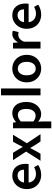

<svg xmlns="http://www.w3.org/2000/svg" viewBox="1349 -2163 1025 3763"><g transform="rotate(-90 1861.5 -281.5)"><path d="M37 -270Q37 -354 73.5 -418.5Q110 -483 170.5 -518Q231 -553 298 -553Q410 -553 471 -482.5Q532 -412 532 -296Q532 -257 526 -233H165Q177 -158 224 -123.5Q271 -89 334 -89Q402 -89 466 -126L510 -46Q468 -17 418 -2Q368 13 316 13Q237 13 173.5 -21Q110 -55 73.5 -119Q37 -183 37 -270ZM417 -323Q417 -383 387.5 -416.5Q358 -450 301 -450Q255 -450 215.5 -419Q176 -388 165 -323Z M772 -282 605 -539H748L810 -440L862 -349H866L911 -440L965 -539H1102L935 -267L1114 0H970L901 -104L881 -138Q854 -184 845 -199H840Q829 -180 809 -140L790 -104L731 0H592Z M1229 -539H1339L1348 -483H1353Q1391 -515 1434.5 -534Q1478 -553 1523 -553Q1628 -553 1686.5 -479Q1745 -405 1745 -278Q1745 -189 1711.5 -123Q1678 -57 1623 -22Q1568 13 1504 13Q1431 13 1358 -46L1363 43V211H1229ZM1608 -276Q1608 -444 1486 -444Q1427 -444 1363 -386V-139Q1417 -96 1475 -96Q1534 -96 1571 -143Q1608 -190 1608 -276Z M1874 -774H2009V0H1874Z M2129 -270Q2129 -356 2166.5 -420.5Q2204 -485 2265.5 -519Q2327 -553 2398 -553Q2470 -553 2532 -519Q2594 -485 2631 -420.5Q2668 -356 2668 -270Q2668 -184 2631 -119.5Q2594 -55 2532 -21Q2470 13 2398 13Q2327 13 2265.5 -21Q2204 -55 2166.5 -119.5Q2129 -184 2129 -270ZM2531 -270Q2531 -349 2495.5 -397Q2460 -445 2398 -445Q2337 -445 2302 -397Q2267 -349 2267 -270Q2267 -190 2302 -142Q2337 -94 2398 -94Q2460 -94 2495.5 -142Q2531 -190 2531 -270Z M2792 -539H2903L2912 -444H2916Q2945 -496 2987 -524.5Q3029 -553 3076 -553Q3115 -553 3140 -542L3114 -430Q3087 -436 3059 -436Q3022 -436 2986.5 -409.5Q2951 -383 2927 -326V0H2792Z M3179 -270Q3179 -354 3215.5 -418.5Q3252 -483 3312.5 -518Q3373 -553 3440 -553Q3552 -553 3613 -482.5Q3674 -412 3674 -296Q3674 -257 3668 -233H3307Q3319 -158 3366 -123.5Q3413 -89 3476 -89Q3544 -89 3608 -126L3652 -46Q3610 -17 3560 -2Q3510 13 3458 13Q3379 13 3315.5 -21Q3252 -55 3215.5 -119Q3179 -183 3179 -270ZM3559 -323Q3559 -383 3529.5 -416.5Q3500 -450 3443 -450Q3397 -450 3357.5 -419Q3318 -388 3307 -323Z"/></g></svg>

Font: Nebula Sans Semibold
Style: Regular
Weight: 600
Designer: Paul D. Hunt for Adobe (as Source Sans)
Foundry: Nebula Entertainment & Broadcasting LLC
Version: Version 1.010